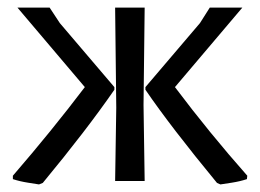

<svg xmlns="http://www.w3.org/2000/svg" viewBox="-20 -478 686 507"><path d="M14 -5V-14Q116 -132 204 -248L26 -458H111L138 -417L282 -248V-241Q208 -134 93 5L83 9Q77 8 54.5 4.5Q32 1 14 -5ZM287 -194 284 -458H362L359 -201L362 0H284ZM553 5Q431 -143 364 -241V-248L508 -417L534 -458H620L442 -248Q533 -127 633 -14L632 -5Q614 1 591.5 4.5Q569 8 562 9Z"/></svg>

Font: Alegreya Sans
Style: Regular
Weight: 400
Designer: Juan Pablo del Peral
Foundry: Huerta Tipografica
Version: Version 2.008; ttfautohint (v1.6)